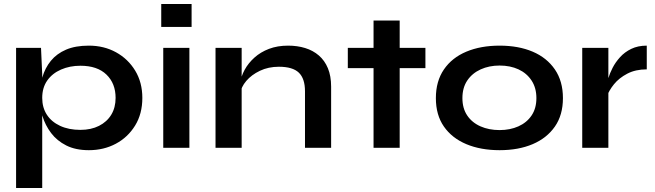

<svg xmlns="http://www.w3.org/2000/svg" viewBox="-20 -735 3257 955"><path d="M422 12Q356 12 309.5 -11.5Q263 -35 234 -73.5Q205 -112 191 -158Q177 -204 177 -248Q177 -303 190.5 -350Q204 -397 233 -432.5Q262 -468 308.5 -488Q355 -508 422 -508Q497 -508 557 -475Q617 -442 652.5 -383.5Q688 -325 688 -248Q688 -169 652 -110.5Q616 -52 556 -20Q496 12 422 12ZM380 -89Q433 -89 472.5 -109Q512 -129 533.5 -164.5Q555 -200 555 -248Q555 -320 509.5 -364Q464 -408 380 -408Q327 -408 283.5 -389Q240 -370 215 -334.5Q190 -299 190 -248Q190 -200 213 -164.5Q236 -129 279 -109Q322 -89 380 -89ZM60 -497H184L190 -365V200H60Z M933 -715V-601H782V-715ZM792 -497H922V0H792Z M1052 -497H1182V0H1052ZM1413 -508Q1459 -508 1498 -496Q1537 -484 1566 -459Q1595 -434 1611 -395.5Q1627 -357 1627 -304V0H1497V-281Q1497 -344 1466.5 -373.5Q1436 -403 1367 -403Q1315 -403 1273 -383Q1231 -363 1205 -332.5Q1179 -302 1175 -269L1174 -320Q1179 -355 1197 -388Q1215 -421 1245.5 -448.5Q1276 -476 1318 -492Q1360 -508 1413 -508Z M1710 -497H2096V-396H1710ZM1838 -633H1968V0H1838Z M2465 12Q2371 12 2299.5 -18Q2228 -48 2188 -105.5Q2148 -163 2148 -247Q2148 -331 2188 -389.5Q2228 -448 2299.5 -478Q2371 -508 2465 -508Q2559 -508 2629.5 -478Q2700 -448 2740 -389.5Q2780 -331 2780 -247Q2780 -163 2740 -105.5Q2700 -48 2629.5 -18Q2559 12 2465 12ZM2465 -88Q2517 -88 2558.5 -106.5Q2600 -125 2624 -160.5Q2648 -196 2648 -247Q2648 -298 2624 -334.5Q2600 -371 2559 -390Q2518 -409 2465 -409Q2413 -409 2371 -390Q2329 -371 2304.5 -335Q2280 -299 2280 -247Q2280 -196 2304 -160.5Q2328 -125 2370 -106.5Q2412 -88 2465 -88Z M2876 -497H3006V0H2876ZM3197 -390Q3141 -390 3100 -368.5Q3059 -347 3034 -316Q3009 -285 2999 -256L2998 -311Q2999 -323 3006 -346.5Q3013 -370 3027 -397.5Q3041 -425 3064 -450.5Q3087 -476 3120 -492Q3153 -508 3197 -508Z"/></svg>

Font: Syne
Style: Bold
Weight: 700
Designer: Lucas Descroix
Foundry: Bonjour Monde
Version: Version 2.200